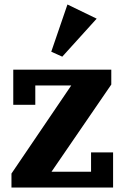

<svg xmlns="http://www.w3.org/2000/svg" viewBox="-20 -834 554 854"><path d="M31 -62 297 -454H137V-368H39V-524H475V-458L209 -70H385V-156H483V0H31ZM208 -604 280 -814 410 -751 257 -582Z"/></svg>

Font: IBM Plex Serif
Style: Bold
Weight: 700
Designer: Mike Abbink, Paul van der Laan, Pieter van Rosmalen
Foundry: Bold Monday
Version: Version 2.008